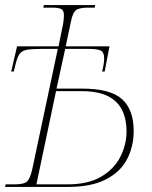

<svg xmlns="http://www.w3.org/2000/svg" viewBox="-41 -734 595 754"><path d="M-21 0 -19 -10H17Q54 -10 66 -22Q78 -34 86 -71L186 -542H122Q82 -542 62.5 -538Q43 -534 34 -519.5Q25 -505 18 -473L13 -453H3L26 -552H189L202 -617Q206 -633 208 -648Q210 -663 210 -674Q210 -693 199.5 -698.5Q189 -704 165 -704H129L131 -714H333L331 -704H305Q268 -704 256 -693Q244 -682 238 -651L217 -552H389L370 -453H360Q364 -469 366 -481.5Q368 -494 368 -504Q368 -530 353.5 -536Q339 -542 309 -542H215L181 -386H282Q393 -386 438.5 -344.5Q484 -303 484 -220Q484 -158 457.5 -108Q431 -58 374 -29Q317 0 227 0ZM224 -10Q305 -10 356 -40Q407 -70 431.5 -118Q456 -166 456 -219Q456 -265 439 -300.5Q422 -336 383.5 -356Q345 -376 279 -376H179L102 -10Z"/></svg>

Font: Noto Serif Display SemiCondensed Thin
Style: Italic
Weight: 100
Width: 4
Italic angle: -12°
Designer: Monotype Design Team
Foundry: Monotype Imaging Inc.
Version: Version 2.009